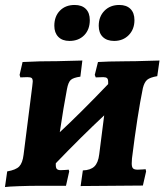

<svg xmlns="http://www.w3.org/2000/svg" viewBox="-20 -749 663 774"><path d="M623 -505 614 -442Q585 -437 573.5 -427.5Q562 -418 556 -394Q534 -287 512 -110Q511 -102 511 -90Q511 -76 516 -70.5Q521 -65 535 -65Q546 -65 556 -66Q566 -67 567 -67L569 -58L556 -1L432 0L305 1L314 -62Q345 -63 360.5 -78Q376 -93 380 -127L400 -284Q310 -200 205 -91Q204 -74 208.5 -68.5Q213 -63 225 -63Q237 -63 245.5 -64Q254 -65 257 -65L259 -58L246 0H134Q99 0 56.5 1.5Q14 3 0 5L9 -58Q44 -64 57.5 -78Q71 -92 75 -125L110 -401Q112 -417 112 -420Q112 -431 107.5 -434.5Q103 -438 90 -438L62 -437L59 -447L71 -499Q82 -499 110.5 -500.5Q139 -502 167 -502Q209 -502 252.5 -503.5Q296 -505 312 -505L304 -440Q275 -436 265 -426.5Q255 -417 250 -390Q236 -317 221 -216Q304 -293 416 -410V-419Q416 -430 411.5 -434Q407 -438 396 -438L366 -437L362 -447L375 -499Q387 -500 421 -501Q455 -502 489 -502Q526 -502 566.5 -503.5Q607 -505 623 -505ZM199 -645Q199 -683 221.5 -706Q244 -729 281 -729Q310 -729 326 -713Q342 -697 342 -668Q342 -630 319.5 -607Q297 -584 260 -584Q231 -584 215 -600.5Q199 -617 199 -645ZM378 -645Q378 -682 401 -705.5Q424 -729 461 -729Q490 -729 506 -713Q522 -697 522 -668Q522 -631 499 -607.5Q476 -584 440 -584Q411 -584 394.5 -600Q378 -616 378 -645Z"/></svg>

Font: Alegreya SC ExtraBold
Style: Italic
Weight: 800
Italic angle: -7°
Designer: Juan Pablo del Peral
Foundry: Huerta Tipografica
Version: Version 2.007; ttfautohint (v1.6)